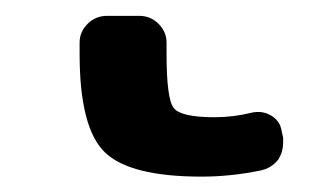

<svg xmlns="http://www.w3.org/2000/svg" viewBox="-20 10 425 246"><path d="M193.4 79.1Q193.4 136.7 202.6 148.4Q211.9 160.2 254.9 160.2Q279.3 160.2 302.7 154.3Q316.4 151.4 327.6 158.2Q338.9 165 340.8 177.7L342.8 186.5Q342.8 189.5 342.8 192.4Q342.8 204.1 336.9 213.9Q328.1 225.6 313.5 228.5Q275.4 236.3 238.3 236.3Q146.5 236.3 114.3 205.1Q82 173.8 82 79.1V64.5Q82 50.8 92.3 40.5Q102.5 30.3 117.2 30.3H158.2Q172.9 30.3 183.1 40.5Q193.4 50.8 193.4 64.5Z"/></svg>

Font: Gen Jyuu GothicL Medium
Style: Regular
Weight: 500
Designer: [Source Han Sans]
Ryoko NISHIZUKA  (kana & ideographs); Paul D. Hunt (Latin, Greek & Cyrillic); Wenlong ZHANG  (bopomofo
Version: Version 1.002.20150607